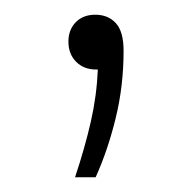

<svg xmlns="http://www.w3.org/2000/svg" viewBox="-20 -89 262 261"><path d="M82 152Q95.5 111.5 103.5 76.2Q111.5 41 113 5.5H110.5Q94 5.5 83.5 -5Q73 -15.5 73 -32.5Q73 -48.5 83 -58.8Q93 -69 109.5 -69Q127 -69 137.5 -57.5Q148 -46 148 -20Q148 28 137.2 71.8Q126.5 115.5 110 152Z"/></svg>

Font: Encode Sans SemiExpanded SemiExpanded ExtraLight
Style: Regular
Weight: 200
Width: 6
Designer: Multiple Designers
Foundry: Impallari Type
Version: Version 3.000; ttfautohint (v1.8.3) -l 8 -r 50 -G 200 -x 14 